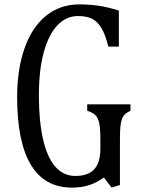

<svg xmlns="http://www.w3.org/2000/svg" viewBox="-20 -846 651 874"><path d="M526 -4 488 8 453 -38Q421 -15 386.5 -3.5Q352 8 307 8Q183 8 120.5 -96Q58 -200 58 -404Q58 -531 92 -627Q126 -723 190 -774.5Q254 -826 341 -826Q386 -826 428 -820Q470 -814 521 -798V-634H473Q460 -688 442 -718Q424 -748 399 -760.5Q374 -773 335 -773Q282 -773 242 -731.5Q202 -690 179.5 -609Q157 -528 157 -411Q157 -295 176 -212Q195 -129 232 -87Q269 -45 323 -45Q381 -45 409 -75.5Q437 -106 437 -171V-206Q437 -260 432 -284Q427 -308 415.5 -320.5Q404 -333 377 -342V-371H574V-342Q557 -334 548 -325Q539 -316 534.5 -302.5Q530 -289 528 -269Q526 -249 526 -212Z"/></svg>

Font: Myanglish
Style: Regular
Weight: 400
Designer: KyawKyaw ( MaYenGone)
Foundry: TattooFont3D
Version: Version 1.003 December 13, 2014